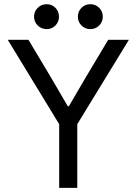

<svg xmlns="http://www.w3.org/2000/svg" viewBox="-20 -913 664 933"><path d="M267.6 -309.6 17.6 -719.7H118.2L225.6 -540L309.6 -396.5H314.5L398.4 -540L505.9 -719.7H606.4L355.5 -309.6V0H267.6ZM358.4 -832Q358.4 -857.4 376 -875Q393.6 -892.6 418.9 -892.6Q444.3 -892.6 461.9 -875Q479.5 -857.4 479.5 -832Q479.5 -806.6 461.9 -789.1Q444.3 -771.5 418.9 -771.5Q393.6 -771.5 376 -789.1Q358.4 -806.6 358.4 -832ZM145.5 -832Q145.5 -857.4 163.3 -875Q181.2 -892.6 207 -892.6Q231.9 -892.6 249.3 -875Q266.6 -857.4 266.6 -832Q266.6 -806.6 249.3 -789.1Q231.9 -771.5 207 -771.5Q181.2 -771.5 163.3 -789.1Q145.5 -806.6 145.5 -832Z"/></svg>

Font: Reddit Sans Fudge
Style: Regular
Weight: 400
Designer: Stephen Hutchings
Foundry: Reddit
Version: Version 1.011